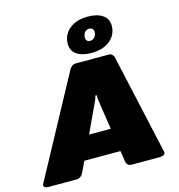

<svg xmlns="http://www.w3.org/2000/svg" viewBox="-165 -1080 1116 1197"><g transform="rotate(-15 393.5 -481.0)"><path d="M347.5 -850Q355.8 -900.8 398.8 -931.7Q441.7 -962.5 510.8 -962.5Q552.5 -962.5 582.1 -950.8Q611.7 -939.2 626.2 -918.3Q640.8 -897.5 640.8 -869.2Q640.8 -863.3 639.2 -850Q630.8 -799.2 587.5 -768.3Q544.2 -737.5 475 -737.5Q433.3 -737.5 403.8 -749.2Q374.2 -760.8 360 -781.7Q345.8 -802.5 345.8 -830.8Q345.8 -836.7 347.5 -850ZM460 -850Q459.2 -846.7 459.2 -840.8Q459.2 -826.7 466.7 -819.6Q474.2 -812.5 486.7 -812.5Q500.8 -812.5 512.1 -822.1Q523.3 -831.7 526.7 -850Q527.5 -853.3 527.5 -859.2Q527.5 -873.3 519.6 -880.4Q511.7 -887.5 499.2 -887.5Q485 -887.5 474.2 -877.9Q463.3 -868.3 460 -850ZM-30 -18.3Q-30 -26.7 -24.2 -33.3L318.3 -666.7Q322.5 -677.5 334.6 -688.8Q346.7 -700 360.8 -700H469.2H577.5Q591.7 -700 600.4 -688.8Q609.2 -677.5 610 -666.7L750.8 -33.3Q753.3 -28.3 753.3 -22.5V-20.8Q750.8 0 716.7 0H537.5Q505.8 0 500.8 -33.3L490.8 -100H257.5L225.8 -33.3Q210.8 0 179.2 0H0Q-30 0 -30 -18.3ZM328.3 -250H468.3L438.3 -450L437.5 -475H433.3H429.2L421.7 -450Z"/></g></svg>

Font: BoonTook Mon
Style: Italic
Weight: 400
Italic angle: -9°
Designer: Sungsit Sawaiwan
Foundry: FontUni
Version: Version 3.0